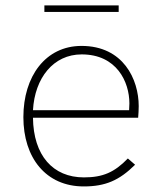

<svg xmlns="http://www.w3.org/2000/svg" viewBox="-20 -664 580 690"><path d="M281 6C358.5 6 408.5 -15.5 465.5 -72L439.5 -94.5C391 -44.5 349.5 -26.5 281.5 -26.5C170.5 -26.5 100 -105 98.5 -241H476.5C477.5 -251 478.5 -271.5 478.5 -282.5C478.5 -379 423 -499 273 -499C143.5 -499 64 -389.5 64 -243C64 -97.5 144.5 6 281 6ZM98.5 -268C105 -384 172 -468.5 273.5 -468.5C399.5 -468.5 445 -369.5 445 -292.5C445 -285 444.5 -276.5 444 -268ZM139.5 -621H406.5V-644.5H139.5Z"/></svg>

Font: HK Grotesk ExtraLight
Style: Regular
Weight: 200
Designer: Alfredo Marco Pradil
Foundry: Hanken Design Co.
Version: Version 3.001;FEAKit 1.0